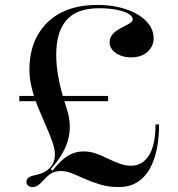

<svg xmlns="http://www.w3.org/2000/svg" viewBox="-20 -744 724 779"><path d="M111.9 15Q101 15 94.1 9.1Q87.3 3.1 87.3 -5.3Q87.3 -17.6 95.8 -23.6Q104.3 -29.6 120.6 -33Q133 -35.3 146.5 -39.9Q160 -44.5 171.7 -53.2Q188.8 -67.1 195.8 -82.6Q202.8 -98 202.8 -116.1Q202.8 -139.4 192.3 -168.9Q181.9 -198.5 166.6 -232.9Q151.3 -267.4 135.8 -305.3Q120.2 -343.2 109.8 -383.2Q99.3 -423.2 99.3 -463.4Q99.3 -504.3 109.3 -543.1Q119.4 -581.8 140.6 -614.4Q161.7 -647.1 194.3 -671.8Q226.9 -696.6 271.9 -710.3Q317 -724 374.7 -724Q424 -724 465.7 -713.9Q507.4 -703.8 538.3 -685.5Q569.2 -667.2 586.2 -642.6Q603.3 -618 603.3 -588.9Q603.3 -556.1 578.5 -533.7Q553.7 -511.2 511.5 -511.2Q487.4 -511.2 467.7 -519.3Q448 -527.3 436.4 -541.1Q424.8 -554.9 424.8 -571.4Q424.8 -589.4 434.2 -601.5Q443.5 -613.7 457.8 -622.6Q472.1 -631.6 485.8 -638.3Q499.6 -645 509 -651.3Q518.4 -657.5 518.4 -665.3Q518.4 -678.5 500.2 -688.7Q482 -698.9 451 -704.8Q420 -710.6 381.6 -710.6Q336.3 -710.6 303.1 -698.3Q269.9 -686 249.1 -661.6Q228.2 -637.2 218.2 -602.4Q208.1 -567.5 208.1 -522.4Q208.1 -482 215 -440.9Q222 -399.8 232.3 -363.5Q242.7 -327.2 251.7 -300.4Q261.3 -271 263 -238.1Q264.6 -205.2 254.6 -171.9Q247.7 -146.7 230.6 -117.7Q213.6 -88.7 185.9 -58.4L192.9 -51.4Q216.4 -80.9 236.4 -97.9Q256.3 -114.8 276.6 -122.2Q296.8 -129.6 319.3 -129.6Q345.5 -129.6 369.8 -120.9Q394.1 -112.2 417.5 -100.6Q440.9 -89.1 464.4 -80.4Q488 -71.7 511.9 -71.7Q557.8 -71.7 584.4 -113.6Q610.9 -155.5 610.9 -239.4H625.4Q625.4 -183.2 615.7 -136.9Q605.9 -90.5 586 -56.3Q566 -22.1 535 -3.5Q504 15 461.5 15Q421.1 15 387.6 5Q354.1 -5 326.3 -17.5Q298.4 -30 274.1 -40Q249.8 -50 227.3 -50Q207 -50 192 -42.6Q177.1 -35.2 159.1 -15.6Q143.4 1.8 133.3 8.4Q123.2 15 111.9 15ZM58.3 -333.3V-354.8H418.7V-333.3Z"/></svg>

Font: Kalnia Thin
Style: Regular
Weight: 100
Version: Version 1.105